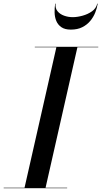

<svg xmlns="http://www.w3.org/2000/svg" viewBox="-60 -998 542 1018"><path d="M69.5 0 239.5 -750H351L181 0ZM-40.5 0V-2.5H296V0ZM124.5 -747.5V-750H461V-747.5ZM315.5 -841Q284 -841 265.5 -853.8Q247 -866.5 238.5 -887Q230 -907.5 229.5 -931.5Q229 -955.5 232.5 -978.5H235Q232 -954.5 244.8 -938.8Q257.5 -923 279.5 -915Q301.5 -907 325.5 -907Q349.5 -907 377.8 -914.8Q406 -922.5 428 -938.2Q450 -954 455.5 -978.5H458Q454.5 -955.5 445 -931.5Q435.5 -907.5 418.5 -887Q401.5 -866.5 376.2 -853.8Q351 -841 315.5 -841Z"/></svg>

Font: Bodoni Moda 72pt Medium
Style: Italic
Weight: 500
Italic angle: -13°
Designer: Owen Earl
Foundry: indestructible type
Version: Version 2.004